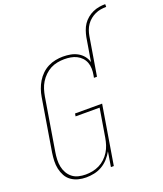

<svg xmlns="http://www.w3.org/2000/svg" viewBox="-171 -1068 1006 1186"><g transform="rotate(-20 332.0 -475.0)"><path d="M485 -807Q489 -827 496 -847.5Q503 -868 515 -886Q527 -904 544.5 -918.5Q562 -933 582 -942Q602 -951 622.5 -954.5Q643 -958 664 -958V-940Q646 -940 627.5 -937Q609 -934 591.5 -926Q574 -918 558.5 -905.5Q543 -893 532 -877Q521 -861 514.5 -843Q508 -825 505 -807ZM188 8Q162 8 137 1.5Q112 -5 91.5 -19.5Q71 -34 59 -56Q47 -78 41.5 -103Q36 -128 37 -154.5Q38 -181 42 -208L99 -553Q103 -578 111.5 -602.5Q120 -627 133.5 -649.5Q147 -672 166 -690.5Q185 -709 208.5 -721Q232 -733 257.5 -738Q283 -743 307 -743Q333 -743 357 -738.5Q381 -734 402 -722.5Q423 -711 438 -692.5Q453 -674 459 -651L485 -807H505L463 -554H443L446 -570Q450 -591 449.5 -612.5Q449 -634 442 -652.5Q435 -671 421.5 -685.5Q408 -700 390 -709Q372 -718 351.5 -721.5Q331 -725 310 -725Q287 -725 263.5 -720.5Q240 -716 219 -705Q198 -694 180 -676.5Q162 -659 149.5 -638.5Q137 -618 130 -595.5Q123 -573 119 -550L62 -205Q58 -181 57 -157Q56 -133 60.5 -110.5Q65 -88 76 -68.5Q87 -49 104.5 -35Q122 -21 145 -15.5Q168 -10 192 -10Q214 -10 237 -14.5Q260 -19 281.5 -29.5Q303 -40 321 -57Q339 -74 351.5 -94.5Q364 -115 371 -137Q378 -159 382 -182L413 -369H255L258 -387H436L372 0H353L369 -98Q356 -74 336.5 -52.5Q317 -31 292.5 -17Q268 -3 241 2.5Q214 8 188 8Z"/></g></svg>

Font: Iosevka Term Curly Thin
Style: Italic
Weight: 100
Italic angle: -9°
Designer: Belleve Invis
Foundry: Belleve Invis
Version: Version 32.3.0